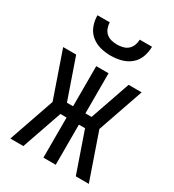

<svg xmlns="http://www.w3.org/2000/svg" viewBox="-179 -843 858 945"><g transform="rotate(30 250.0 -370.0)"><path d="M473 0H399L320 -228H285V0H215V-228H180L101 0H27L117 -260L27 -520H101L180 -292H215V-520H285V-292H320L399 -520H473L383 -260ZM250 -600Q220 -600 191 -607.5Q162 -615 139 -634Q116 -653 105.5 -681.5Q95 -710 95 -740H165Q165 -724 171 -708Q177 -692 189 -681.5Q201 -671 217.5 -667Q234 -663 250 -663Q266 -663 282.5 -667Q299 -671 311 -681.5Q323 -692 329 -708Q335 -724 335 -740H405Q405 -710 394.5 -681.5Q384 -653 361 -634Q338 -615 309 -607.5Q280 -600 250 -600Z"/></g></svg>

Font: Iosevka
Style: Regular
Weight: 400
Monospace: yes
Designer: Belleve Invis
Foundry: Belleve Invis
Version: Version 33.2.3; ttfautohint (v1.8.4)